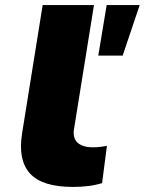

<svg xmlns="http://www.w3.org/2000/svg" viewBox="-20 -725 570 756"><path d="M267 11Q146 11 98 -42Q50 -95 67 -200L148 -705H350L271 -214Q268 -193 275 -177.5Q282 -162 300 -153.5Q318 -145 346 -145Q361 -145 377 -147Q393 -149 401 -151L382 -4Q356 4 327.5 7.5Q299 11 267 11ZM367 -506 400 -705H530L463 -506Z"/></svg>

Font: Nunito Sans 10pt Expanded Black
Style: Italic
Weight: 900
Width: 7
Italic angle: -9°
Designer: Vernon Adams
Foundry: Vernon Adams
Version: Version 3.101;gftools[0.9.27]